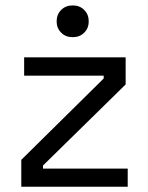

<svg xmlns="http://www.w3.org/2000/svg" viewBox="-20 -706 561 726"><path d="M60.5 0Q60.5 -25.4 60.5 -101.6Q138.7 -178.7 372.1 -409.2Q372.1 -412.1 372.1 -419.9Q296.9 -419.9 71.3 -419.9Q71.3 -437.5 71.3 -489.3Q167 -489.3 455.1 -489.3Q455.1 -463.9 455.1 -386.7Q377 -310.5 142.6 -80.1Q142.6 -77.1 142.6 -68.4Q222.7 -68.4 462.9 -68.4Q462.9 -50.8 462.9 0Q362.3 0 60.5 0ZM254.9 -565.4Q228.5 -565.4 211.9 -582Q194.3 -598.6 194.3 -625Q194.3 -652.3 211.9 -668.9Q228.5 -685.5 254.9 -685.5Q281.2 -685.5 297.9 -668.9Q315.4 -652.3 315.4 -625Q315.4 -598.6 297.9 -582Q281.2 -565.4 254.9 -565.4Z"/></svg>

Font: Kadena Space Grotesk
Style: Regular
Weight: 400
Designer: Florian Karsten
Version: Version 2.000